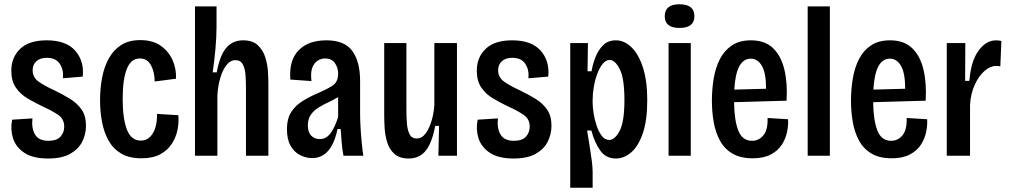

<svg xmlns="http://www.w3.org/2000/svg" viewBox="-20 -730 4733 900"><path d="M206 13Q133 13 93 -14.5Q53 -42 40.5 -83.5Q28 -125 37 -169L132 -175Q127 -128 144.5 -99Q162 -70 207 -70Q246 -70 263.5 -89.5Q281 -109 281 -136Q281 -172 253.5 -191Q226 -210 180 -231Q144 -248 110 -268Q76 -288 54.5 -319Q33 -350 33 -399Q33 -461 74.5 -501Q116 -541 199 -541Q289 -541 332 -493Q375 -445 368 -371L275 -363Q279 -402 260.5 -430.5Q242 -459 199 -459Q168 -459 150.5 -443Q133 -427 133 -401Q133 -368 159.5 -348.5Q186 -329 232 -308Q274 -288 308 -267Q342 -246 362.5 -216.5Q383 -187 383 -141Q383 -101 365.5 -66Q348 -31 309 -9Q270 13 206 13Z M643 12Q586 12 548.5 -10Q511 -32 489.5 -70Q468 -108 458.5 -157Q449 -206 449 -260Q449 -315 458.5 -365.5Q468 -416 490 -456Q512 -496 548 -519Q584 -542 638 -542Q696 -542 733.5 -515.5Q771 -489 789 -448Q807 -407 805 -361L705 -348Q705 -391 688 -423.5Q671 -456 635 -456Q594 -456 574.5 -407Q555 -358 555 -266Q555 -174 575 -122.5Q595 -71 640 -71Q666 -71 683.5 -88.5Q701 -106 709 -134.5Q717 -163 716 -196L816 -190Q819 -156 812 -121Q805 -86 785 -55.5Q765 -25 730.5 -6.5Q696 12 643 12Z M894 0V-700H995V-603Q995 -558 990 -502Q985 -446 977 -391H996Q1010 -469 1040 -505Q1070 -541 1120 -541Q1164 -541 1188.5 -518Q1213 -495 1223.5 -461.5Q1234 -428 1236 -394Q1238 -360 1238 -338V0H1133V-314Q1133 -345 1131 -376Q1129 -407 1118.5 -427.5Q1108 -448 1084 -448Q1059 -448 1040.5 -423.5Q1022 -399 1011.5 -361Q1001 -323 999 -283V0Z M1443 11Q1414 11 1386.5 -3Q1359 -17 1342 -47Q1325 -77 1325 -125Q1325 -172 1344 -203Q1363 -234 1397 -255.5Q1431 -277 1474 -295Q1511 -311 1538 -328Q1565 -345 1565 -385Q1565 -412 1550 -434Q1535 -456 1503 -456Q1486 -456 1469.5 -446Q1453 -436 1444 -413Q1435 -390 1440 -350L1341 -357Q1334 -447 1379.5 -494Q1425 -541 1510 -541Q1595 -541 1631.5 -491Q1668 -441 1668 -350V-196Q1668 -170 1670 -134Q1672 -98 1675.5 -62.5Q1679 -27 1683 0H1590Q1584 -32 1581.5 -63Q1579 -94 1577 -125H1562Q1534 11 1443 11ZM1479 -78Q1509 -78 1529.5 -105.5Q1550 -133 1565 -182V-275Q1544 -262 1520 -251Q1496 -240 1474 -226.5Q1452 -213 1437.5 -193Q1423 -173 1423 -142Q1423 -111 1438.5 -94.5Q1454 -78 1479 -78Z M1896 13Q1853 13 1829 -8.5Q1805 -30 1795 -63Q1785 -96 1783 -129.5Q1781 -163 1781 -188V-528H1885V-216Q1885 -187 1887 -155.5Q1889 -124 1899 -102.5Q1909 -81 1933 -81Q1958 -81 1975.5 -105Q1993 -129 2003.5 -165.5Q2014 -202 2016 -239V-528H2122V0H2035L2038 -140H2020Q2005 -60 1975.5 -23.5Q1946 13 1896 13Z M2388 13Q2315 13 2275 -14.5Q2235 -42 2222.5 -83.5Q2210 -125 2219 -169L2314 -175Q2309 -128 2326.5 -99Q2344 -70 2389 -70Q2428 -70 2445.5 -89.5Q2463 -109 2463 -136Q2463 -172 2435.5 -191Q2408 -210 2362 -231Q2326 -248 2292 -268Q2258 -288 2236.5 -319Q2215 -350 2215 -399Q2215 -461 2256.5 -501Q2298 -541 2381 -541Q2471 -541 2514 -493Q2557 -445 2550 -371L2457 -363Q2461 -402 2442.5 -430.5Q2424 -459 2381 -459Q2350 -459 2332.5 -443Q2315 -427 2315 -401Q2315 -368 2341.5 -348.5Q2368 -329 2414 -308Q2456 -288 2490 -267Q2524 -246 2544.5 -216.5Q2565 -187 2565 -141Q2565 -101 2547.5 -66Q2530 -31 2491 -9Q2452 13 2388 13Z M2653 150V-528H2736L2734 -396H2753Q2758 -428 2771 -461.5Q2784 -495 2807 -518Q2830 -541 2867 -541Q2906 -541 2939.5 -509Q2973 -477 2993.5 -414.5Q3014 -352 3014 -260Q3014 -165 2993 -104.5Q2972 -44 2938.5 -15.5Q2905 13 2867 13Q2820 13 2793.5 -24.5Q2767 -62 2752 -118H2732Q2738 -82 2744 -45Q2750 -8 2754 23.5Q2758 55 2758 75V150ZM2836 -74Q2862 -74 2884.5 -116.5Q2907 -159 2907 -261Q2907 -363 2885 -406Q2863 -449 2838 -449Q2820 -449 2805 -430.5Q2790 -412 2779.5 -383.5Q2769 -355 2763.5 -322.5Q2758 -290 2758 -262V-248Q2758 -228 2762.5 -199Q2767 -170 2776.5 -141.5Q2786 -113 2800.5 -93.5Q2815 -74 2836 -74Z M3114 0V-528H3218V0ZM3165 -599Q3096 -599 3096 -654Q3096 -710 3165 -710Q3235 -710 3235 -654Q3235 -599 3165 -599Z M3508 12Q3451 12 3413.5 -10Q3376 -32 3355 -70.5Q3334 -109 3325.5 -157.5Q3317 -206 3317 -258Q3317 -311 3325.5 -362Q3334 -413 3354.5 -453Q3375 -493 3410.5 -517Q3446 -541 3500 -541Q3566 -541 3604 -504Q3642 -467 3657 -403Q3672 -339 3667 -258L3421 -251Q3422 -165 3441 -117.5Q3460 -70 3505 -70Q3538 -70 3559 -96.5Q3580 -123 3578 -177L3674 -171Q3676 -144 3669.5 -112Q3663 -80 3645 -52Q3627 -24 3593.5 -6Q3560 12 3508 12ZM3499 -455Q3430 -455 3422 -310L3571 -314Q3571 -387 3551.5 -421Q3532 -455 3499 -455Z M3766 0V-700H3870V0Z M4160 12Q4103 12 4065.5 -10Q4028 -32 4007 -70.5Q3986 -109 3977.5 -157.5Q3969 -206 3969 -258Q3969 -311 3977.5 -362Q3986 -413 4006.5 -453Q4027 -493 4062.5 -517Q4098 -541 4152 -541Q4218 -541 4256 -504Q4294 -467 4309 -403Q4324 -339 4319 -258L4073 -251Q4074 -165 4093 -117.5Q4112 -70 4157 -70Q4190 -70 4211 -96.5Q4232 -123 4230 -177L4326 -171Q4328 -144 4321.5 -112Q4315 -80 4297 -52Q4279 -24 4245.5 -6Q4212 12 4160 12ZM4151 -455Q4082 -455 4074 -310L4223 -314Q4223 -387 4203.5 -421Q4184 -455 4151 -455Z M4418 0V-528H4505L4504 -351H4524Q4531 -443 4566.5 -492Q4602 -541 4650 -541Q4656 -541 4662 -540Q4668 -539 4674 -538L4669 -419Q4660 -421 4649 -421Q4622 -421 4595 -397.5Q4568 -374 4549 -332.5Q4530 -291 4527 -237V0Z"/></svg>

Font: Bricolage Grotesque 10pt Condensed Medium
Style: Regular
Weight: 500
Width: 3
Designer: Mathieu Triay
Foundry: Atelier Triay
Version: Version 1.000; ttfautohint (v1.8.4.7-5d5b);gftools[0.9.32]